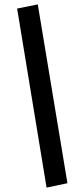

<svg xmlns="http://www.w3.org/2000/svg" viewBox="-20 -781 353 874"><path d="M192 73 58 -742 152 -761 287 53Z"/></svg>

Font: Nunito Sans
Style: Bold Italic
Weight: 700
Italic angle: -9°
Designer: Vernon Adams
Foundry: Vernon Adams
Version: Version 3.006; ttfautohint (v1.8.3)